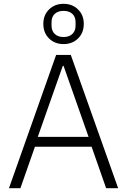

<svg xmlns="http://www.w3.org/2000/svg" viewBox="-20 -986 665 1006"><path d="M536 0 460 -217H163L87 0H27L274 -698H351L599 0ZM313 -641H309L178 -269H444ZM313 -755Q267 -755 237 -784.5Q207 -814 207 -861Q207 -907 237 -936.5Q267 -966 313 -966Q359 -966 389 -936.5Q419 -907 419 -861Q419 -814 389 -784.5Q359 -755 313 -755ZM313 -792Q342 -792 359 -808Q376 -824 376 -852V-869Q376 -898 359 -913.5Q342 -929 313 -929Q284 -929 267 -913.5Q250 -898 250 -869V-852Q250 -824 267 -808Q284 -792 313 -792Z"/></svg>

Font: IBM Plex Sans Devanagari Light
Style: Regular
Weight: 300
Designer: Mike Abbink, Paul van der Laan, Pieter van Rosmalen, Erin McLaughlin
Foundry: Bold Monday
Version: Version 1.1